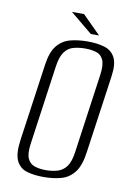

<svg xmlns="http://www.w3.org/2000/svg" viewBox="-83 -766 575 831"><g transform="rotate(10 204.5 -350.5)"><path d="M167 12Q125 12 93.5 2.5Q62 -7 47.5 -37.5Q33 -68 42 -130L90 -468Q98 -525 121 -553Q144 -581 178.5 -590Q213 -599 254 -599Q297 -599 328.5 -589.5Q360 -580 375 -552Q390 -524 382 -468L334 -130Q326 -67 302.5 -37Q279 -7 244.5 2.5Q210 12 167 12ZM172 -19Q200 -19 223.5 -26Q247 -33 262.5 -54Q278 -75 284 -119L333 -467Q339 -511 329 -532.5Q319 -554 298 -560.5Q277 -567 249 -567Q221 -567 197.5 -560.5Q174 -554 158.5 -532.5Q143 -511 137 -467L88 -119Q82 -75 92 -54Q102 -33 123 -26Q144 -19 172 -19ZM262 -633 165 -713H218L298 -633Z"/></g></svg>

Font: Alumni Sans Thin Light
Style: Italic
Weight: 300
Italic angle: -8°
Version: Version 1.016